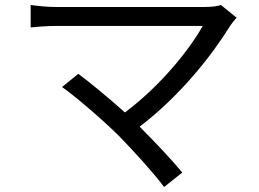

<svg xmlns="http://www.w3.org/2000/svg" viewBox="-20 -705 1040 770"><path d="M929 -634 866 -685C852 -680 829 -677 801 -677H205C170 -677 131 -681 103 -685V-595C123 -597 166 -601 205 -601H793C743 -511 628 -364 481 -254C413 -315 331 -382 294 -409L229 -356C282 -319 398 -219 458 -159C521 -94 601 -6 638 45L711 -13C671 -62 600 -137 540 -197C705 -323 832 -486 904 -603C910 -612 919 -623 929 -634Z"/></svg>

Font: Source Han Sans HK
Style: Regular
Weight: 400
Designer: Ryoko NISHIZUKA 西塚涼子 (kana, bopomofo & ideographs); Paul D. Hunt (Latin, Greek & Cyrillic); Sandoll Communications 산돌커뮤니
Foundry: Adobe
Version: Version 2.000;hotconv 1.0.107;makeotfexe 2.5.65593